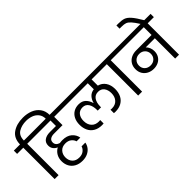

<svg xmlns="http://www.w3.org/2000/svg" viewBox="-16 -1896 2900 2900"><g transform="rotate(-45 1433.5 -446.0)"><path d="M737 -737V-720H655V-736Q655 -804 620 -847Q585 -890 532 -908.5Q479 -927 422 -927Q326 -927 257.5 -885.5Q189 -844 188 -740H320V-670H189V0H105V-670H-27V-740H105Q107 -871 196 -933.5Q285 -996 422 -996Q508 -996 579.5 -967.5Q651 -939 694 -880.5Q737 -822 737 -737Z M475 -411Q475 -380 494 -359Q513 -338 546 -329Q574 -334 602 -334Q699 -334 754.5 -286.5Q810 -239 822 -169H742Q732 -208 695.5 -237.5Q659 -267 600 -267Q530 -267 490.5 -224Q451 -181 451 -116Q451 -50 490.5 -8Q530 34 600 34Q658 34 694.5 5.5Q731 -23 742 -62H822Q815 -17 786.5 21Q758 59 710.5 81.5Q663 104 600 104Q528 104 475.5 75Q423 46 396 -4Q369 -54 369 -117Q369 -180 397.5 -229Q426 -278 477 -305Q439 -321 416 -352Q393 -383 393 -426Q393 -488 437.5 -520.5Q482 -553 555 -553H686V-670H267V-740H906V-670H765V-492H582Q535 -492 505 -472.5Q475 -453 475 -411Z M1564 -670V-537Q1633 -520 1673.5 -461.5Q1714 -403 1714 -314Q1714 -243 1687 -187.5Q1660 -132 1606 -100.5Q1552 -69 1476 -69Q1468 -69 1442 -71V-144Q1464 -142 1471 -142Q1546 -142 1588 -189Q1630 -236 1630 -312Q1630 -381 1596.5 -425Q1563 -469 1500 -469Q1435 -469 1401 -419.5Q1367 -370 1367 -286V-271H1296V-286Q1296 -369 1263.5 -419Q1231 -469 1169 -469Q1104 -469 1069 -425.5Q1034 -382 1034 -312Q1034 -236 1076 -189Q1118 -142 1193 -142Q1202 -142 1222 -144V-71Q1196 -69 1188 -69Q1112 -69 1058 -100.5Q1004 -132 977 -187.5Q950 -243 950 -314Q950 -384 976.5 -436Q1003 -488 1050 -515.5Q1097 -543 1158 -543Q1231 -543 1273 -501Q1315 -459 1331 -398H1334Q1348 -453 1384 -493Q1420 -533 1482 -541V-670H853V-740H1810V-670Z M1889 0V-670H1757V-740H2104V-670H1973V0Z M2894 -670H2762V0H2679V-434H2484Q2509 -410 2523.5 -376Q2538 -342 2538 -301Q2538 -245 2512.5 -203Q2487 -161 2443 -139Q2399 -117 2344 -117Q2287 -117 2240.5 -141Q2194 -165 2167.5 -208.5Q2141 -252 2141 -310Q2141 -370 2168.5 -414Q2196 -458 2243.5 -481Q2291 -504 2351 -504H2679V-670H2051V-740H2894ZM2471 -311Q2471 -364 2435.5 -399Q2400 -434 2345 -434Q2289 -434 2253 -399.5Q2217 -365 2217 -310Q2217 -256 2252.5 -222Q2288 -188 2345 -188Q2400 -188 2435.5 -222.5Q2471 -257 2471 -311Z M2682 -736Q2630 -818 2596.5 -854.5Q2563 -891 2532 -902Q2501 -913 2447 -913H2405V-981H2446Q2519 -981 2562 -966Q2605 -951 2650 -900Q2695 -849 2761 -736Z"/></g></svg>

Font: Poppins A&M
Style: Regular-A&M
Weight: 400
Designer: Ninad Kale (Devanagari), Jonny Pinhorn (Latin)
Foundry: Indian Type Foundry
Version: 4.004